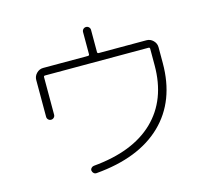

<svg xmlns="http://www.w3.org/2000/svg" viewBox="-115 -942 1231 1113"><g transform="rotate(-15 500.0 -385.0)"><path d="M133 -359V-580Q133 -603 150 -620Q167 -637 190 -637H458Q467 -637 467 -645V-778Q467 -788 474 -795Q481 -802 491 -802Q501 -802 508 -795Q515 -788 515 -778V-645Q515 -637 524 -637H810Q833 -637 850 -620Q867 -603 867 -580V-485Q867 -258 728.5 -124Q590 10 332 32Q322 33 315 27Q308 21 306 11Q305 2 311.5 -5Q318 -12 327 -13Q566 -34 692 -156Q818 -278 818 -485V-584Q818 -592 810 -592H189Q181 -592 181 -584V-359Q181 -349 174 -342Q167 -335 157 -335Q147 -335 140 -342Q133 -349 133 -359Z"/></g></svg>

Font: Rounded Mplus 1c Light
Style: Regular
Weight: 300
Version: Version 1.059.20150529